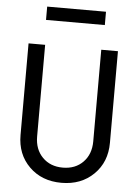

<svg xmlns="http://www.w3.org/2000/svg" viewBox="-60 -946 720 1002"><g transform="rotate(5 300.0 -445.0)"><path d="M534.2 -700.2V-220.2Q534.2 -119.1 468.5 -54.7Q402.8 9.8 299.8 9.8Q196.8 9.8 131.3 -54.7Q65.9 -119.1 65.9 -220.2V-700.2H152.8V-220.2Q152.8 -152.8 193.6 -111.3Q234.4 -69.8 299.8 -69.8Q365.7 -69.8 406.2 -111.3Q446.8 -152.8 446.8 -220.2V-700.2ZM146 -830.1V-899.9H454.1V-830.1Z"/></g></svg>

Font: CommitMono
Style: Regular
Weight: 400
Monospace: yes
Designer: Eigil Nikolajsen
Foundry: Eigil Nikolajsen
Version: Version 1.143